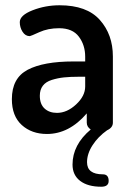

<svg xmlns="http://www.w3.org/2000/svg" viewBox="-20 -500 500 728"><path d="M370 161Q392 161 392 186Q392 208 364 208Q313 208 284 186Q255 164 255 124Q255 49 324 -9Q309 -19 309 -35V-70Q242 8 158 8Q100 8 62.5 -26Q25 -60 25 -124Q25 -204 85 -235.5Q145 -267 259 -267H303V-285Q303 -329 279 -361Q255 -393 204 -393Q162 -393 129 -378Q96 -363 93 -363Q76 -363 65.5 -379.5Q55 -396 55 -416Q55 -442 103.5 -461Q152 -480 206 -480Q309 -480 358.5 -424.5Q408 -369 408 -286V-35Q408 -16 386 -6Q352 18 331 50.5Q310 83 310 115Q310 161 370 161ZM303 -172V-209H278Q246 -209 222.5 -206.5Q199 -204 176.5 -197Q154 -190 142.5 -175Q131 -160 131 -137Q131 -105 149 -88.5Q167 -72 196 -72Q234 -72 268.5 -104Q303 -136 303 -172Z"/></svg>

Font: AkaAcidDosis
Style: SemiBold
Weight: 600
Designer: Edgar Tolentino, Pablo Impallari, Igino Marini, Cyberella
Foundry: Edgar Tolentino, Pablo Impallari, Igino Marini, Cyberella
Version: Version 1.007